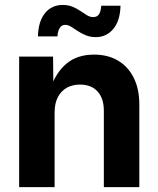

<svg xmlns="http://www.w3.org/2000/svg" viewBox="-20 -768 650 788"><path d="M204.1 -306.2V0H58.6V-535.6H197.8L199.2 -400.4H185.5Q208 -468.8 252.2 -506.3Q296.4 -543.9 366.2 -543.9Q422.4 -543.9 463.9 -519.5Q505.4 -495.1 528.6 -449.2Q551.8 -403.3 551.8 -339.4V0H406.2V-313.5Q406.2 -364.3 380.4 -392.6Q354.5 -420.9 308.6 -420.9Q277.8 -420.9 254.4 -408Q231 -395 217.5 -369.4Q204.1 -343.8 204.1 -306.2ZM373.5 -615.7Q350.1 -615.7 331.8 -623.3Q313.5 -630.9 298.8 -640.9Q284.2 -650.9 271.7 -658.4Q259.3 -666 247.6 -666Q232.9 -666 224.9 -652.8Q216.8 -639.6 215.8 -618.7H135.7Q137.2 -680.2 164.6 -713.9Q191.9 -747.6 237.3 -747.6Q260.7 -747.6 278.6 -740Q296.4 -732.4 310.8 -722.4Q325.2 -712.4 337.6 -705.1Q350.1 -697.8 362.3 -697.8Q378.9 -697.8 386.5 -709.7Q394 -721.7 395.5 -744.6H474.6Q473.1 -683.1 445.1 -649.4Q417 -615.7 373.5 -615.7Z"/></svg>

Font: Inter 20pt
Style: Bold
Weight: 700
Version: Version 4.001;git-66647c0bb